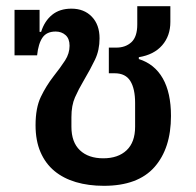

<svg xmlns="http://www.w3.org/2000/svg" viewBox="-20 -589 633 621"><path d="M316 12Q266 12 225.5 0Q185 -12 156 -36Q127 -60 111 -97Q95 -134 95 -184Q95 -240 112 -275.5Q129 -311 153 -342Q176 -371 190.5 -393.5Q205 -416 205 -441Q205 -464 192 -475.5Q179 -487 160 -487Q131 -487 117.5 -467.5Q104 -448 100 -410H27V-557H108V-486H113Q124 -521 148.5 -541Q173 -561 211 -561Q252 -561 277 -535Q302 -509 302 -465Q302 -427 287.5 -396.5Q273 -366 250 -327Q234 -300 222.5 -274Q211 -248 211 -210V-179Q211 -129 238.5 -103Q266 -77 314 -77Q362 -77 389.5 -103Q417 -129 417 -179V-256Q417 -302 401.5 -327Q386 -352 351 -352H332V-435H356Q386 -435 405 -452.5Q424 -470 424 -510V-569H531V-518Q531 -473 504.5 -442.5Q478 -412 429 -404V-398Q480 -382 506.5 -335.5Q533 -289 533 -214Q533 -109 479.5 -48.5Q426 12 316 12Z"/></svg>

Font: IBM Plex Thai Medium
Style: Regular
Weight: 500
Designer: Mike Abbink, Paul van der Laan, Pieter van Rosmalen, Ben Mitchell, Mark Frömberg
Foundry: Bold Monday
Version: Version 1.0